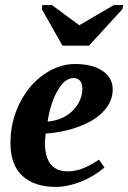

<svg xmlns="http://www.w3.org/2000/svg" viewBox="-20 -722 503 753"><path d="M422 -371V-370Q422 -326 389 -289Q357 -252 296 -228Q236 -204 159 -198Q158 -188 156 -165Q156 -50 245 -50Q280 -50 311 -64Q339 -76 368 -96L390 -65Q345 -28 296 -9Q244 11 199 11Q114 11 67 -33Q21 -76 21 -161Q21 -245 57 -317Q93 -389 152 -430Q211 -471 274 -471Q342 -471 382 -444Q422 -417 422 -371ZM167 -247V-245Q228 -251 265 -288Q303 -326 303 -375Q303 -396 293 -406Q283 -416 269 -416Q234 -416 206 -367Q178 -318 167 -247ZM463 -702 460 -686 329 -543H225L144 -686L146 -702H184L291 -623L426 -702Z"/></svg>

Font: Libra Serif Modern
Style: Bold Italic
Weight: 700
Italic angle: -12°
Designer: Stefan Peev, Context Ltd
Foundry: Stefan Peev, Context Ltd
Version: Version 1.000